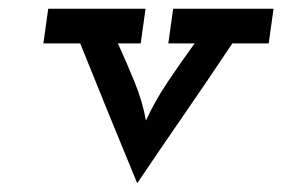

<svg xmlns="http://www.w3.org/2000/svg" viewBox="-20 -395 644 438"><path d="M90 -375H312L301 -296H249Q269 -252 287 -208Q305 -164 313 -120Q333 -164 362.5 -208Q392 -252 424 -296H364L375 -375H604L593 -296H510Q456 -215 401.5 -136Q347 -57 293 23Q260 -57 227.5 -136.5Q195 -216 163 -296H79Z"/></svg>

Font: Josefin Slab
Style: Bold Italic
Weight: 700
Italic angle: -12°
Designer: Santiago Orozco
Foundry: Typemade
Version: Version 2.000